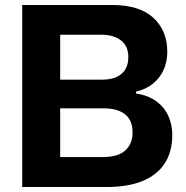

<svg xmlns="http://www.w3.org/2000/svg" viewBox="-20 -749 744 769"><path d="M69 0V-729H428Q539 -729 594.5 -677.5Q650 -626 650 -542Q650 -501 635 -468.5Q620 -436 592 -413.5Q564 -391 525 -382L524 -375Q574 -367 606 -343.5Q638 -320 654 -285Q670 -250 670 -209Q670 -140 639 -93.5Q608 -47 549.5 -23.5Q491 0 408 0ZM221 -120H391Q454 -120 482.5 -147Q511 -174 511 -218Q511 -268 480.5 -291.5Q450 -315 397 -315H207V-430H390Q426 -430 449 -441.5Q472 -453 483 -473Q494 -493 494 -520Q494 -565 464 -587.5Q434 -610 385 -610H221Z"/></svg>

Font: Mona Sans ExtraLight
Style: Bold
Weight: 700
Version: Version 2.000